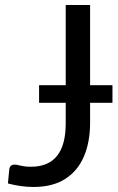

<svg xmlns="http://www.w3.org/2000/svg" viewBox="-20 -736 471 764"><path d="M113 8Q64.5 8 11.5 -6L17 -62.5Q19 -81 39 -81Q46.5 -81 56.5 -78Q65 -76 76.2 -74.2Q87.5 -72.5 103 -72.5Q241.5 -72.5 241.5 -245V-327H135.5V-397H241.5V-716H338.5V-397H427.5V-327H338.5V-247.5Q338.5 -171 314 -113.5Q289.5 -56 239.5 -24Q189.5 8 113 8Z"/></svg>

Font: Verano Sans
Style: Regular
Weight: 400
Designer: Lukasz Dziedzic with Adam Twardoch and Botio Nikoltchev
Foundry: tyPoland Lukasz Dziedzic
Version: Version 3.001;December 28, 2019;FontCreator 12.0.0.2547 64-b